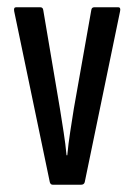

<svg xmlns="http://www.w3.org/2000/svg" viewBox="-20 -508 369 528"><path d="M125 0Q119 0 117 -7L19 -477Q17 -488 24 -488H91Q98 -488 99 -480L145 -208Q150 -176 155 -144.5Q160 -113 163 -81H165Q168 -113 173 -145Q178 -177 183 -209L231 -480Q232 -488 239 -488H305Q313 -488 310 -476L213 -7Q211 0 203 0Z"/></svg>

Font: Sofia Sans Extra Condensed Medium
Style: Regular
Weight: 500
Version: Version 4.100